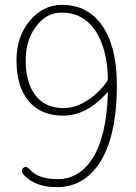

<svg xmlns="http://www.w3.org/2000/svg" viewBox="-20 -759 561 792"><path d="M214 13Q125 13 79 -37Q63 -54 76 -66Q88 -77 104 -59Q139 -20 217 -20Q304 -20 358 -100Q420 -193 425 -376Q425 -381 422 -377Q338 -282 240 -282Q149 -282 98.5 -341.5Q48 -401 48 -510Q48 -608 103 -673.5Q158 -739 236 -739Q342 -739 402 -652.5Q462 -566 462 -409Q462 -189 386 -80Q321 13 214 13ZM243 -313Q288 -313 334 -341Q383 -370 420 -421Q425 -428 425 -437Q422 -556 376 -628Q326 -707 234 -707Q171 -707 128.5 -650Q86 -593 86 -510Q86 -422 123 -370Q164 -313 243 -313Z"/></svg>

Font: Resource Han Rounded KR ExtraLight
Style: Regular
Weight: 250
Designer: Cyano Hao (round all glyphs); Ryoko NISHIZUKA 西塚涼子 (kana, bopomofo & ideographs); Paul D. Hunt (Latin, Greek & Cyrillic)
Foundry: Cyano Hao
Version: 0.990